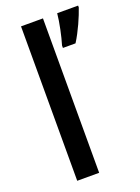

<svg xmlns="http://www.w3.org/2000/svg" viewBox="-145 -824 647 888"><g transform="rotate(-20 178.5 -380.0)"><path d="M184 0V-760H76V0ZM357 -760H254C250 -717 236 -651 224 -612V-600H286C316 -647 344 -712 357 -751Z"/></g></svg>

Font: Noto Sans Thai Medium
Style: Regular
Weight: 500
Designer: Monotype Design Team
Foundry: Monotype Imaging Inc.
Version: Version 1.901